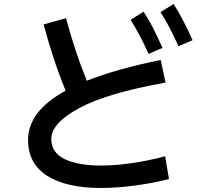

<svg xmlns="http://www.w3.org/2000/svg" viewBox="-20 -868 1040 951"><path d="M864 -639Q841 -690 820 -730.5Q799 -771 775 -808L840 -848Q868 -804 891 -758.5Q914 -713 934 -669ZM716 -601Q693 -652 671.5 -692.5Q650 -733 627 -770L691 -810Q720 -766 742.5 -720.5Q765 -675 785 -631ZM798 -94 817 19Q733 40 645 51.5Q557 63 479 63Q309 63 214 3Q119 -57 119 -175Q119 -317 305 -419Q273 -497 246 -579Q219 -661 196 -747L307 -778Q329 -696 354.5 -618.5Q380 -541 410 -468Q555 -526 776 -571L800 -459Q510 -407 372 -332.5Q234 -258 234 -179Q234 -112 300.5 -80Q367 -48 480 -48Q553 -48 636.5 -60.5Q720 -73 798 -94Z"/></svg>

Font: Murecho Medium
Style: Regular
Weight: 500
Designer: Neil Summerour
Foundry: Positype
Version: Version 1.010; ttfautohint (v1.8.3)